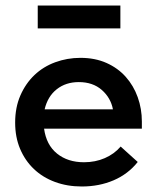

<svg xmlns="http://www.w3.org/2000/svg" viewBox="-20 -669 570 697"><path d="M277 8Q224 8 179.5 -8.5Q135 -25 103 -55.5Q71 -86 53 -128.5Q35 -171 35 -224Q35 -279 54 -322.5Q73 -366 105 -396.5Q137 -427 180.5 -443Q224 -459 272 -459Q325 -459 366.5 -440.5Q408 -422 436.5 -390Q465 -358 480 -316Q495 -274 495 -228V-202H140Q148 -143 187 -111.5Q226 -80 285 -80Q326 -80 360.5 -95Q395 -110 418 -137L480 -81Q445 -37 392.5 -14.5Q340 8 277 8ZM266 -371Q219 -371 186 -345Q153 -319 142 -272H390Q382 -314 349.5 -342.5Q317 -371 266 -371ZM417 -566H117V-649H417Z"/></svg>

Font: Tilda Sans Semibold
Style: Regular
Weight: 600
Designer: ParaType Ltd
Foundry: ParaType Ltd
Version: Version 1.009